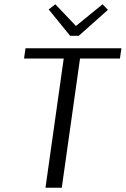

<svg xmlns="http://www.w3.org/2000/svg" viewBox="-20 -875 586 895"><path d="M546 -650 539 -602H353L268 0H192L277 -602H92L99 -650ZM307 -708 207 -831 238 -855 334 -754 458 -855 483 -829 347 -708Z"/></svg>

Font: ArsenalItalic
Style: Italic
Weight: 400
Italic angle: -9°
Designer: Andrij Shevchenko
Foundry: Stairsfor.com
Version: Version 1.000